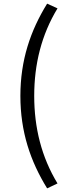

<svg xmlns="http://www.w3.org/2000/svg" viewBox="-20 -892 378 1055"><path d="M239 143 296 116C208 -29 168 -190 168 -365C168 -540 208 -701 296 -846L239 -872C147 -723 92 -561 92 -365C92 -168 147 -6 239 143Z"/></svg>

Font: Bithumb Trading Sans
Style: Regular
Weight: 400
Designer: HamHyungwon
Foundry: Bithumb
Version: Version 1.300;FEAKit 1.0